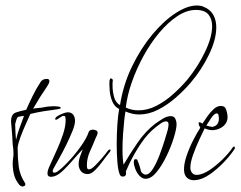

<svg xmlns="http://www.w3.org/2000/svg" viewBox="-20 -642 872 696"><path d="M61 34Q56 34 50 28Q36 11 31 -8.5Q26 -28 26 -49Q26 -59 27.5 -68.5Q29 -78 29 -86Q29 -94 28 -102.5Q27 -111 26 -119Q25 -136 24 -154Q23 -172 21 -190Q21 -193 20.5 -195.5Q20 -198 20 -201Q20 -228 37 -234Q54 -240 75 -244Q86 -269 98.5 -294.5Q111 -320 126 -343Q133 -356 150 -356Q159 -356 159 -348Q159 -343 156.5 -338.5Q154 -334 151 -329Q124 -290 100 -248Q110 -250 118.5 -250.5Q127 -251 138 -253Q147 -255 157 -256Q167 -257 176 -257Q178 -257 189 -256Q200 -255 200 -251Q200 -248 195.5 -247.5Q191 -247 189 -246Q164 -243 139.5 -239Q115 -235 90 -229Q84 -215 73.5 -192Q63 -169 54.5 -146Q46 -123 44 -108V-102Q44 -68 48 -37.5Q52 -7 71 22Q71 23 71.5 23.5Q72 24 72 25Q72 30 68.5 32Q65 34 61 34ZM38 -135Q43 -157 51 -178.5Q59 -200 67 -222Q52 -220 46.5 -218.5Q41 -217 37 -199Q35 -196 35 -190Q35 -176 36 -162.5Q37 -149 38 -135Z M177 -3Q173 -2 170 -1.5Q167 -1 165 -1Q152 -1 152 -14Q152 -22 157 -34L189 -105Q198 -125 208 -154Q218 -183 218 -208Q218 -212 217 -217Q216 -222 211 -222Q205 -222 196 -215Q187 -208 183 -208Q180 -208 180 -210Q180 -216 189 -221.5Q198 -227 209 -231Q220 -235 225 -235Q239 -235 245.5 -226Q252 -217 252 -204Q252 -190 242.5 -166.5Q233 -143 220 -116.5Q207 -90 194 -67Q181 -44 174 -31Q171 -25 171 -22Q171 -16 177 -16Q183 -16 188 -20Q204 -31 228 -56.5Q252 -82 273 -111.5Q294 -141 301 -162Q304 -172 317 -172Q324 -172 329 -169Q334 -166 334 -160Q334 -158 331.5 -151.5Q329 -145 327 -142Q317 -117 306 -93Q295 -69 295 -43Q295 -33 297 -30.5Q299 -28 303 -28Q311 -28 325 -42Q339 -56 352 -71.5Q365 -87 369 -93Q374 -100 378 -100Q381 -100 381 -98Q381 -94 374 -86Q367 -78 354 -60Q341 -42 326 -26.5Q311 -11 298 -11Q282 -11 273.5 -21.5Q265 -32 265 -47Q265 -60 270.5 -75.5Q276 -91 280 -101Q268 -89 249.5 -67.5Q231 -46 212 -27Q193 -8 177 -3Z M508 6Q496 6 486 -4.5Q476 -15 470.5 -29.5Q465 -44 465 -54Q465 -58 466 -61.5Q467 -65 472 -65Q478 -65 479 -59Q483 -50 486.5 -38.5Q490 -27 490 -26Q490 -20 496 -14.5Q502 -9 508 -9Q521 -9 534 -29.5Q547 -50 558 -79Q569 -108 577 -134Q585 -160 588 -171Q589 -176 590 -181Q591 -186 591 -191Q591 -202 582 -202Q574 -202 563.5 -195Q553 -188 547 -183Q515 -158 491 -122Q467 -86 449 -49L436 -20Q437 -18 437 -14Q437 -2 426 -2Q417 -2 416 -7Q414 -9 414 -10Q408 -24 405.5 -54.5Q403 -85 403 -119Q403 -156 405.5 -191.5Q408 -227 412 -247Q395 -255 387 -274.5Q379 -294 377.5 -315.5Q376 -337 377 -350Q377 -352 378 -353Q380 -361 386 -356Q389 -355 389 -349Q388 -345 388 -340Q388 -335 388 -330Q388 -311 393.5 -290.5Q399 -270 415 -261Q427 -336 458.5 -401Q490 -466 531.5 -516Q573 -566 616 -594Q659 -622 693 -622Q708 -622 717 -618Q742 -608 753 -588.5Q764 -569 764 -543Q764 -499 737.5 -444Q711 -389 671 -342Q647 -314 616.5 -287.5Q586 -261 552.5 -244Q519 -227 484 -227Q460 -227 435 -238Q433 -230 430.5 -207Q428 -184 426 -155.5Q424 -127 424 -99Q424 -83 425 -69.5Q426 -56 428 -45Q450 -83 478.5 -124.5Q507 -166 542 -193Q553 -201 569 -211Q585 -221 599 -221Q611 -221 615.5 -211.5Q620 -202 620 -191Q620 -175 610 -142.5Q600 -110 583.5 -76Q567 -42 547.5 -18Q528 6 508 6ZM436 -252Q457 -242 482 -242Q515 -242 547 -258.5Q579 -275 607.5 -300.5Q636 -326 659 -353Q698 -401 723.5 -454.5Q749 -508 749 -547Q749 -573 735.5 -589.5Q722 -606 690 -606Q657 -606 623 -583.5Q589 -561 557.5 -523.5Q526 -486 500.5 -439.5Q475 -393 458 -344.5Q441 -296 436 -252Z M689 11Q670 13 658.5 3Q647 -7 647 -28Q647 -50 657 -79Q667 -108 681 -135Q695 -162 706 -179Q705 -180 702.5 -185.5Q700 -191 700 -195Q700 -199 703 -199Q706 -199 714 -194Q721 -205 731.5 -220Q742 -235 754.5 -246.5Q767 -258 781 -258Q796 -258 800.5 -243Q805 -228 805 -218Q805 -198 790 -185Q775 -172 752 -170Q743 -170 733.5 -172.5Q724 -175 722 -177Q715 -163 702.5 -136Q690 -109 680 -81Q670 -53 670 -34Q670 -23 676.5 -15Q683 -7 696 -8Q716 -10 739.5 -25.5Q763 -41 786 -63.5Q809 -86 824 -108Q826 -111 828 -111Q830 -111 831 -108Q832 -105 831 -103Q817 -81 792.5 -55Q768 -29 740.5 -10Q713 9 689 11ZM749 -182Q763 -184 769 -194Q775 -204 773 -218Q773 -222 771.5 -226.5Q770 -231 765 -231Q756 -230 744.5 -212.5Q733 -195 728 -187Q730 -186 738.5 -184Q747 -182 749 -182Z"/></svg>

Font: Fuggles
Style: Regular
Weight: 400
Designer: Rob Leuschke
Foundry: Robert E. Leuschke
Version: Version 1.100; ttfautohint (v1.8.3)